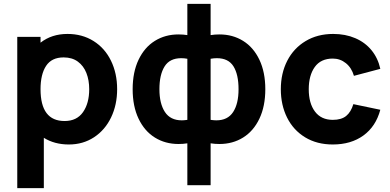

<svg xmlns="http://www.w3.org/2000/svg" viewBox="-20 -730 2011 990"><path d="M584 -270Q584 -189.5 552.8 -124.5Q521.5 -59.5 464.8 -22.2Q408 15 335 15Q261 15 206 -19.5V240H69V-540H189V-510Q246.5 -555 328 -555Q404 -555 462.2 -518.5Q520.5 -482 552.2 -417Q584 -352 584 -270ZM440 -270Q440 -316.5 425.5 -353.5Q411 -390.5 381.5 -412.2Q352 -434 308 -434Q246.5 -434 217.8 -390.5Q189 -347 189 -270Q189 -106 313 -106Q376 -106 408 -151.8Q440 -197.5 440 -270Z M946 9Q924.5 12.5 900.5 12.5Q832 12.5 778.5 -20.8Q725 -54 694.5 -118Q664 -182 664 -270Q664 -358 694.5 -422Q725 -486 778.5 -519.2Q832 -552.5 900.5 -552.5Q924.5 -552.5 946 -549V-710H1066V-549Q1087.5 -552.5 1111.5 -552.5Q1180 -552.5 1233.5 -519.2Q1287 -486 1317.5 -422Q1348 -358 1348 -270Q1348 -182 1317.5 -118Q1287 -54 1233.5 -20.8Q1180 12.5 1111.5 12.5Q1087.5 12.5 1066 9V225H946ZM946 -427Q929.5 -430 914.5 -430Q855 -430 828.5 -387.2Q802 -344.5 802 -270Q802 -196 830.2 -152.8Q858.5 -109.5 917.5 -109.5Q929.5 -109.5 946 -112ZM1066 -112Q1083.5 -109.5 1095.5 -109.5Q1154 -109.5 1182 -152.2Q1210 -195 1210 -270Q1210 -346 1183.8 -388Q1157.5 -430 1098 -430Q1083.5 -430 1066 -427Z M1428 -270Q1428 -352 1461.2 -416.8Q1494.5 -481.5 1555.8 -518.2Q1617 -555 1698 -555Q1761 -555 1811.8 -533.2Q1862.5 -511.5 1895.8 -470.8Q1929 -430 1941 -375L1805 -339Q1793 -380.5 1763.5 -404.2Q1734 -428 1696 -428Q1634 -428 1603 -384.5Q1572 -341 1572 -270Q1572 -197.5 1604 -154.8Q1636 -112 1696 -112Q1740 -112 1764.8 -132Q1789.5 -152 1802 -193L1941 -164Q1918 -78 1854 -31.5Q1790 15 1696 15Q1614 15 1553.2 -22Q1492.5 -59 1460.2 -123.8Q1428 -188.5 1428 -270Z"/></svg>

Font: Hauora ExtraBold
Style: Regular
Weight: 800
Designer: Wayne Shih
Foundry: WCYS
Version: Version 1.001